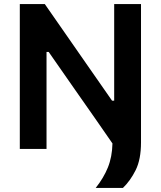

<svg xmlns="http://www.w3.org/2000/svg" viewBox="-20 -733 792 945"><path d="M451 192Q490 143 511 91.2Q532 39.5 533.5 -27Q492 -86.5 447.5 -151Q402.5 -215 349.5 -291L219.5 -477.5H209V0H77.5V-713H200.5Q255.5 -634 304.8 -563.2Q354 -492.5 403 -422L531.5 -237.5H542V-713H674V-32Q674 51.5 647.8 104.2Q621.5 157 585 192Z"/></svg>

Font: Heraclito SemiBold
Style: Regular
Weight: 600
Designer: Kostas Bartsokas (font) & Cristiano Sobral (main changes)
Foundry: Kostas Bartsokas (font) & Cristiano Sobral (main changes)
Version: Version 1.00;July 8, 2020;FontCreator 13.0.0.2655 64-bit